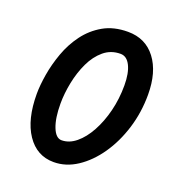

<svg xmlns="http://www.w3.org/2000/svg" viewBox="-125 -778 815 884"><g transform="rotate(20 282.5 -335.5)"><path d="M235 5Q152 5 103.5 -67Q55 -139 55 -264Q55 -306 64 -360Q73 -414 93 -469.5Q113 -525 147.5 -571.5Q182 -618 232.5 -647Q283 -676 353 -676Q439 -676 488.5 -611Q538 -546 538 -435Q538 -348 513.5 -269Q489 -190 446.5 -128.5Q404 -67 349.5 -31Q295 5 235 5ZM235 -102Q272 -102 305.5 -129.5Q339 -157 365 -204.5Q391 -252 406 -312Q421 -372 421 -438Q421 -498 403.5 -533.5Q386 -569 355 -569Q308 -569 273.5 -540Q239 -511 217 -464.5Q195 -418 184 -363.5Q173 -309 173 -259Q173 -188 190 -145Q207 -102 235 -102Z"/></g></svg>

Font: Edu VIC WA NT Beginner
Style: Bold
Weight: 700
Designer: Tina and Corey Anderson
Foundry: Google for Education
Version: Version 1.003